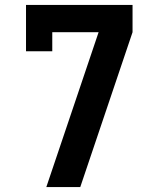

<svg xmlns="http://www.w3.org/2000/svg" viewBox="-20 -755 640 775"><path d="M167 0 378 -625H191V-548H85V-735H515V-625L304 0Z"/></svg>

Font: Iosevka Slab XBdEx
Style: Regular
Weight: 800
Width: 7
Monospace: yes
Designer: Belleve Invis
Foundry: Belleve Invis
Version: Version 11.1.0; ttfautohint (v1.8.3)